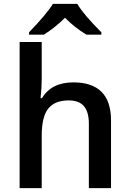

<svg xmlns="http://www.w3.org/2000/svg" viewBox="-20 -978 675 998"><path d="M360.8 -549.8Q557.1 -549.8 557.1 -352.1V0H441.9V-332Q442.4 -394.5 417 -425.3Q391.6 -456.1 336.9 -456.1Q264.6 -456.1 230.5 -413.1Q196.3 -370.1 196.8 -268.1V0H82V-759.8H196.8V-566.9Q196.8 -520.5 190.9 -467.8H198.2Q247.6 -549.8 360.8 -549.8ZM130.9 -797.9V-810.1Q224.1 -906.7 254.9 -958H381.8Q412.6 -904.3 506.8 -810.1V-797.9H429.2Q369.1 -833.5 317.9 -885.7Q267.6 -835.4 208 -797.9Z"/></svg>

Font: OpenSans-Semibold
Style: Regular
Weight: 600
Foundry: Ascender Corporation
Version: Version 1.10